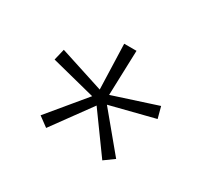

<svg xmlns="http://www.w3.org/2000/svg" viewBox="-74 -741 525 493"><g transform="rotate(30 188.5 -495.0)"><path d="M105 -351.5 76.5 -372.5 168.5 -483.5 169.5 -480.5 36 -514.5 44 -548 177 -505 175 -502 170.5 -639H207L202.5 -502L200 -505L332.5 -548L341.5 -514.5L207.5 -480.5L208.5 -483.5L300.5 -372.5L271.5 -351.5L187.5 -467.5H189.5Z"/></g></svg>

Font: Anek Gujarati Medium ExtraLight
Style: Regular
Weight: 250
Version: Version 1.003